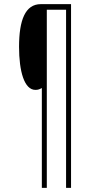

<svg xmlns="http://www.w3.org/2000/svg" viewBox="-20 -780 460 927"><path d="M323 127V-760H177C102 -760 72 -683 72 -554C72 -436 97 -346 151 -346C164 -346 171 -349 182 -355V127H206V-733H299V127Z"/></svg>

Font: Noto Sans Khmer UI ExtraCondensed Thin
Style: Regular
Weight: 100
Width: 2
Designer: Danh Hong and the Monotype Design Team
Foundry: Monotype Imaging Inc.
Version: Version 2.002